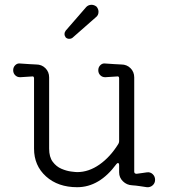

<svg xmlns="http://www.w3.org/2000/svg" viewBox="-20 -770 705 801"><path d="M282 -612Q277 -608 269 -608Q260 -608 254 -614Q249 -621 249 -628Q249 -635 254 -642L340 -741Q349 -750 362 -750Q373 -750 383 -742Q391 -732 391 -721Q391 -707 381 -699ZM302 11Q222 11 172 -34Q122 -79 122 -150V-443Q122 -453 113 -451L66 -448Q53 -447 44 -455.5Q35 -464 35 -477Q35 -490 44 -498.5Q53 -507 65 -505Q89 -503 102.5 -502.5Q116 -502 131 -501Q154 -501 169.5 -485.5Q185 -470 185 -447V-150Q185 -115 200 -95Q215 -75 236 -66Q257 -57 276 -54.5Q295 -52 302 -52Q350 -52 395 -83.5Q440 -115 474 -170Q477 -176 477 -181V-443Q477 -453 468 -451L421 -448Q408 -447 399 -455.5Q390 -464 390 -477Q390 -490 399 -498.5Q408 -507 420 -505Q444 -503 457.5 -502.5Q471 -502 486 -501Q509 -501 524.5 -485.5Q540 -470 540 -447V-54Q540 -45 550 -45Q561 -46 572 -48Q583 -50 593 -51Q607 -53 617 -43.5Q627 -34 627 -20Q627 -6 617 3Q607 12 593 11Q579 9 563 6.5Q547 4 531 3Q509 2 493 -13.5Q477 -29 477 -51V-82Q477 -88 473.5 -89.5Q470 -91 466 -86Q395 11 302 11Z"/></svg>

Font: Kiwi Maru Light
Style: Regular
Weight: 300
Designer: Hiroki-Chan
Version: Version 1.100